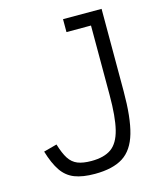

<svg xmlns="http://www.w3.org/2000/svg" viewBox="-120 -888 839 991"><g transform="rotate(-15 300.0 -393.0)"><path d="M264 14Q199 14 156.5 -2.5Q114 -19 87 -58.5Q60 -98 40 -165L111 -184Q126 -134 144 -106Q162 -78 190.5 -66.5Q219 -55 264 -55Q332 -55 370.5 -82.5Q409 -110 425.5 -176.5Q442 -243 442 -360V-731H311V-800H517V-360Q517 -219 493.5 -137.5Q470 -56 415 -21Q360 14 264 14Z"/></g></svg>

Font: Victor Mono
Style: Regular
Weight: 400
Monospace: yes
Designer: Rune Bjørnerås
Version: Version 1.561;gftools[0.9.30]